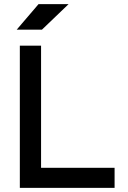

<svg xmlns="http://www.w3.org/2000/svg" viewBox="-20 -916 626 936"><path d="M76.7 0V-693.4H180.2V-98.1H538.6V0ZM61.5 -771.5 168 -896H314.5L184.6 -771.5Z"/></svg>

Font: Caskaydia Cove Medium
Style: Regular
Weight: 500
Monospace: yes
Designer: Aaron Bell
Foundry: Saja Typeworks
Version: Version 4.300; ttfautohint (v1.8.3)